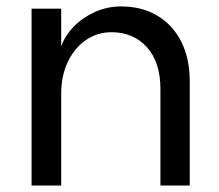

<svg xmlns="http://www.w3.org/2000/svg" viewBox="-20 -576 681 596"><path d="M78 0V-549H170V-432Q182 -466 209.5 -494Q237 -522 275 -539Q313 -556 356 -556Q421 -556 469 -527Q517 -498 543 -446Q569 -394 569 -323V0H478V-300Q478 -383 436 -429.5Q394 -476 326 -476Q282 -476 246.5 -451.5Q211 -427 190.5 -384Q170 -341 170 -285V0Z"/></svg>

Font: Parkinsans Light
Style: Regular
Weight: 400
Version: Version 1.000